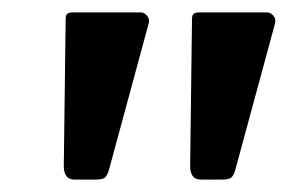

<svg xmlns="http://www.w3.org/2000/svg" viewBox="-20 -762 489 310"><path d="M360 -488Q357 -478 353 -475Q349 -472 337 -472H305Q295 -472 291 -478Q287 -484 287 -493L290 -731Q290 -738 293 -740Q296 -742 302 -742H411Q417 -742 421.5 -736.5Q426 -731 424 -724ZM156 -488Q153 -478 149 -475Q145 -472 133 -472H101Q91 -472 87 -478Q83 -484 83 -493L86 -731Q86 -738 89 -740Q92 -742 98 -742H207Q213 -742 217.5 -736.5Q222 -731 220 -724Z"/></svg>

Font: Libre Franklin Thin SemiBold
Style: Italic
Weight: 600
Italic angle: -8°
Version: Version 3.000